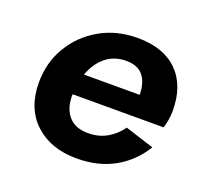

<svg xmlns="http://www.w3.org/2000/svg" viewBox="-91 -573 722 687"><g transform="rotate(20 269.5 -230.0)"><path d="M264 10Q165 10 105 -46Q45 -102 45 -200Q45 -275 81 -336Q117 -397 180 -433.5Q243 -470 324 -470Q423 -470 476.5 -416.5Q530 -363 530 -267Q530 -251 527 -232.5Q524 -214 519 -201H173Q171 -151 196 -120Q221 -89 272 -89Q312 -89 343.5 -107Q375 -125 396 -155L506 -120Q469 -59 408 -24.5Q347 10 264 10ZM313 -379Q267 -379 235 -352.5Q203 -326 187 -281H399Q399 -327 378 -353Q357 -379 313 -379Z"/></g></svg>

Font: Von Semi
Style: Italic
Weight: 600
Version: Version 4.000; ttfautohint (v1.8.4.7-5d5b)